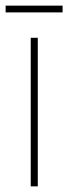

<svg xmlns="http://www.w3.org/2000/svg" viewBox="-38 -661 242 681"><path d="M184 -641H-18V-617H184ZM96 0V-527H71V0Z"/></svg>

Font: Noto Sans Sinhala ExtraCondensed Thin
Style: Regular
Weight: 100
Width: 2
Designer: Jelle Bosma - Monotype Design Team
Foundry: Monotype Imaging Inc.
Version: Version 2.006